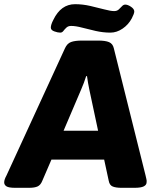

<svg xmlns="http://www.w3.org/2000/svg" viewBox="-48 -896 742 918"><path d="M25 2Q-6 2 -17 -5Q-28 -12 -28 -24Q-28 -31 -25 -39.5Q-22 -48 -17 -57L263 -666Q273 -688 291.5 -695Q310 -702 344 -702H422Q456 -702 473.5 -694.5Q491 -687 496 -666L648 -57Q650 -48 652 -39.5Q654 -31 653 -25Q653 -12 639.5 -5Q626 2 595 2H533Q507 2 491.5 -4Q476 -10 472 -31L450 -133H198L154 -31Q146 -11 131.5 -4.5Q117 2 91 2ZM340 -468 256 -271H421L379 -468Q376 -483 373 -499.5Q370 -516 368 -532H364Q354 -500 340 -468ZM240 -740Q228 -740 211.5 -746Q195 -752 195 -764Q195 -778 207 -801Q243 -876 311 -876Q347 -876 384 -867.5Q421 -859 451 -851Q481 -843 498 -843Q511 -843 519.5 -850.5Q528 -858 535 -866Q542 -874 551 -874Q563 -874 578.5 -863.5Q594 -853 594 -841Q594 -831 582 -808Q566 -778 538 -759Q510 -740 480 -740Q445 -740 409.5 -748Q374 -756 344 -764Q314 -772 292 -772Q278 -772 269.5 -764Q261 -756 255 -748Q249 -740 240 -740Z"/></svg>

Font: Asap Semi Expanded Semi Expanded ExtraBold
Style: Italic
Weight: 800
Width: 6
Italic angle: -6°
Designer: Pablo Cosgaya
Foundry: Omnibus-Type
Version: Version 3.001; ttfautohint (v1.8.4.7-5d5b)